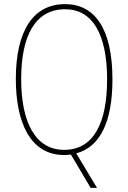

<svg xmlns="http://www.w3.org/2000/svg" viewBox="-20 -744 624 934"><path d="M527 -358C527 -607 439 -724 297 -724C141 -724 57 -594 57 -359C57 -150 127 10 291 10C302 10 312 10 325 8L421 170H452L351 2C467 -29 527 -151 527 -358ZM83 -359C83 -568 150 -699 297 -699C429 -699 501 -579 501 -358C501 -143 434 -15 292 -15C154 -15 83 -146 83 -359Z"/></svg>

Font: Noto Sans Sinhala Condensed Thin
Style: Regular
Weight: 100
Width: 3
Designer: Jelle Bosma - Monotype Design Team
Foundry: Monotype Imaging Inc.
Version: Version 2.006